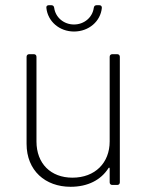

<svg xmlns="http://www.w3.org/2000/svg" viewBox="-20 -710 565 737"><path d="M264 -589C321 -589 366 -628 371 -680C371 -687 367 -690 361 -690H351C345 -690 341 -687 340 -680C335 -643 303 -616 264 -616C225 -616 193 -643 188 -680C187 -687 183 -690 177 -690H167C161 -690 157 -686 158 -680C163 -628 208 -589 264 -589ZM401 -492V-167C401 -85 345 -28 258 -28C175 -28 120 -82 120 -167V-492C120 -498 116 -502 110 -502H92C86 -502 82 -498 82 -492V-158C82 -55 154 7 251 7C317 7 367 -19 396 -64C398 -68 401 -67 401 -63V-10C401 -4 405 0 411 0H430C436 0 440 -4 440 -10V-492C440 -498 436 -502 430 -502H411C405 -502 401 -498 401 -492Z"/></svg>

Font: Barlow ExtraLight
Style: Regular
Weight: 275
Designer: Jeremy Tribby
Foundry: Tribby Type
Version: Version 1.422;hotconv 1.0.109;makeotfexe 2.5.65596